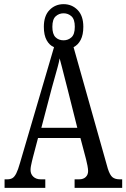

<svg xmlns="http://www.w3.org/2000/svg" viewBox="-20 -904 608 924"><path d="M2 0V-41H15Q30 -41 40 -47Q50 -53 58.5 -70Q67 -87 76 -119L240 -677Q218 -686 204.5 -710.5Q191 -735 191 -775Q191 -828 218.5 -856Q246 -884 286 -884Q326 -884 353.5 -856Q381 -828 381 -775Q381 -737 368.5 -712.5Q356 -688 334 -677L499 -92Q509 -61 521.5 -51Q534 -41 556 -41H568V0H339V-41H361Q381 -41 392.5 -52Q404 -63 404 -81Q404 -90 401 -106.5Q398 -123 394 -138L367 -240H163L138 -145Q136 -137 133.5 -126.5Q131 -116 129 -105.5Q127 -95 127 -86Q127 -66 140.5 -53.5Q154 -41 176 -41H198V0ZM179 -289H352L306 -472Q298 -503 291 -530.5Q284 -558 278 -581.5Q272 -605 267 -623Q264 -605 257.5 -581.5Q251 -558 244 -533Q237 -508 230 -483ZM286 -710Q308 -710 324 -724.5Q340 -739 340 -775Q340 -811 324 -825.5Q308 -840 286 -840Q264 -840 248 -825.5Q232 -811 232 -775Q232 -740 247 -725Q262 -710 286 -710Z"/></svg>

Font: Noto Serif ExtraCondensed
Style: Regular
Weight: 400
Width: 2
Designer: Monotype Design Team
Foundry: Monotype Imaging Inc.
Version: Version 2.013